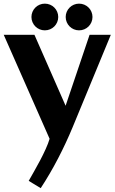

<svg xmlns="http://www.w3.org/2000/svg" viewBox="-22 -751 616 1032"><path d="M573.7 -564 368.7 -67.9Q333.5 17.1 290.3 100.3Q247.1 183.6 196.8 260.3L132.3 221.2Q144.5 199.2 161.1 170.4Q177.7 141.6 193.8 110.8Q210 80.1 223.6 50Q237.3 20 244.6 -4.9L-2 -564H163.1L330.6 -182.6L459.5 -564ZM475.1 -659.7Q475.1 -645 469.5 -631.8Q463.9 -618.7 454.1 -608.9Q444.3 -599.1 431.2 -593.5Q418 -587.9 402.8 -587.9Q388.2 -587.9 375 -593.5Q361.8 -599.1 352.1 -608.9Q342.3 -618.7 336.7 -631.8Q331.1 -645 331.1 -659.7Q331.1 -674.3 336.7 -687.5Q342.3 -700.7 352.1 -710.4Q361.8 -720.2 375 -725.8Q388.2 -731.4 402.8 -731.4Q418 -731.4 431.2 -725.8Q444.3 -720.2 454.1 -710.4Q463.9 -700.7 469.5 -687.5Q475.1 -674.3 475.1 -659.7ZM291 -659.7Q291 -645 285.4 -631.8Q279.8 -618.7 270 -608.9Q260.3 -599.1 247.1 -593.5Q233.9 -587.9 218.8 -587.9Q204.1 -587.9 190.9 -593.5Q177.7 -599.1 168 -608.9Q158.2 -618.7 152.6 -631.8Q147 -645 147 -659.7Q147 -674.3 152.6 -687.5Q158.2 -700.7 168 -710.4Q177.7 -720.2 190.9 -725.8Q204.1 -731.4 218.8 -731.4Q233.9 -731.4 247.1 -725.8Q260.3 -720.2 270 -710.4Q279.8 -700.7 285.4 -687.5Q291 -674.3 291 -659.7Z"/></svg>

Font: Aclonica
Style: Regular
Weight: 400
Version: Version 1.001